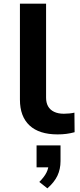

<svg xmlns="http://www.w3.org/2000/svg" viewBox="-20 -725 439 1050"><path d="M295 10Q194 10 141.5 -39Q89 -88 89 -180V-705H232V-191Q232 -163 243 -143.5Q254 -124 276 -113.5Q298 -103 329 -103Q343 -103 359 -104.5Q375 -106 387 -109L388 -2Q366 4 343.5 7Q321 10 295 10ZM239 305 195 270Q222 243 234 219Q246 195 246 169L271 190H180V70H311V156Q311 200 294 236Q277 272 239 305Z"/></svg>

Font: Nunito Sans 10pt Expanded
Style: Bold
Weight: 700
Width: 7
Designer: Vernon Adams
Foundry: Vernon Adams
Version: Version 3.101;gftools[0.9.27]